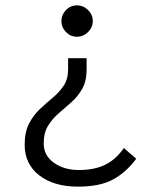

<svg xmlns="http://www.w3.org/2000/svg" viewBox="-20 -573 603 716"><path d="M267 -553Q291 -553 308.5 -535.5Q326 -518 326 -495Q326 -471 308.5 -453.5Q291 -436 267 -436Q243 -436 226 -453.5Q209 -471 209 -495Q209 -518 226 -535.5Q243 -553 267 -553ZM303 -356V-315Q303 -271 287 -242.5Q271 -214 247 -192.5Q223 -171 199.5 -151Q176 -131 159.5 -104.5Q143 -78 143 -38Q143 7 181 34Q219 61 274 61Q332 61 372 41.5Q412 22 442 -21L488 19Q452 68 403 95.5Q354 123 271 123Q181 123 126.5 81Q72 39 72 -33Q72 -81 88.5 -112.5Q105 -144 129 -166.5Q153 -189 177 -209Q201 -229 217.5 -253.5Q234 -278 234 -315V-356Z"/></svg>

Font: Inconsolata SemiExpanded Thin
Style: Regular
Weight: 100
Width: 6
Monospace: yes
Designer: Raph Levien, Cyreal, Brenton Simpson
Foundry: Raph Levien, Cyreal, Google
Version: Version 3.100; ttfautohint (v1.8.4.7-5d5b)